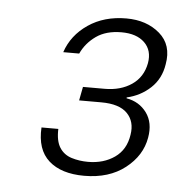

<svg xmlns="http://www.w3.org/2000/svg" viewBox="-37 -743 405 432"><g transform="rotate(5 165.5 -527.5)"><path d="M168 -347Q116 -347 88 -372Q60 -397 63 -447H101Q100 -420 109.5 -405Q119 -390 136.5 -384.5Q154 -379 174 -379Q209 -379 234 -396.5Q259 -414 264 -448Q269 -478 251 -496.5Q233 -515 192 -515H142L148 -546H197Q233 -546 258 -563Q283 -580 289 -612Q294 -641 276 -658.5Q258 -676 224 -676Q189 -676 166.5 -660Q144 -644 133 -620H97Q110 -659 146 -683.5Q182 -708 232 -708Q278 -708 307.5 -682.5Q337 -657 329 -613Q324 -580 301.5 -559Q279 -538 248 -531V-529Q277 -524 293.5 -501.5Q310 -479 304 -445Q297 -404 260.5 -375.5Q224 -347 168 -347Z"/></g></svg>

Font: DM Sans 28pt ExtraLight
Style: Italic
Weight: 250
Italic angle: -10°
Version: Version 4.004;gftools[0.9.30]